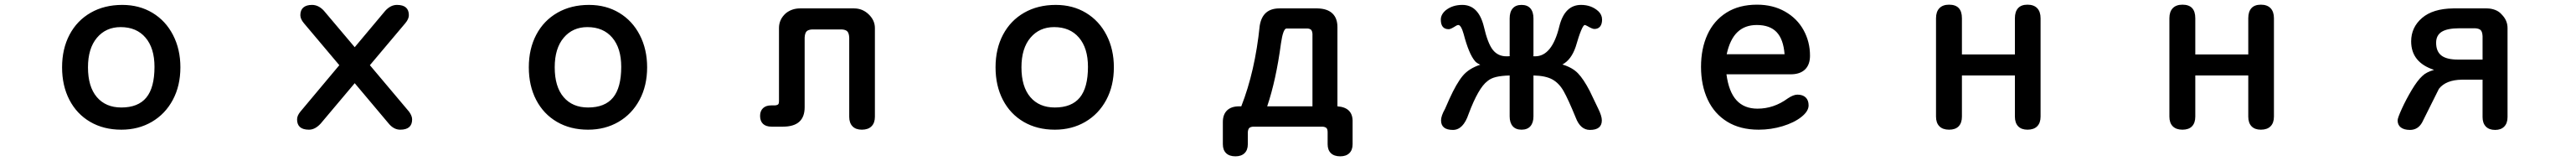

<svg xmlns="http://www.w3.org/2000/svg" viewBox="-20 -527 11040 689"><path d="M753 -239Q753 -160 720.5 -99.5Q688 -39 630.5 -5.5Q573 28 500 28Q424 28 366.5 -5.5Q309 -39 277.5 -99.5Q246 -160 246 -239Q246 -318 278 -378.5Q310 -439 368.5 -472.5Q427 -506 504 -506Q577 -506 633.5 -472Q690 -438 721.5 -377Q753 -316 753 -239ZM500 -67Q572 -67 607 -109.5Q642 -152 642 -241Q642 -321 603.5 -366Q565 -411 497 -411Q434 -411 395.5 -365.5Q357 -320 357 -239Q357 -156 395 -111.5Q433 -67 500 -67Z M1304 28Q1253 28 1253 -16Q1253 -32 1267 -49L1434 -248L1282 -428Q1267 -446 1267 -462Q1267 -484 1280 -495Q1293 -506 1317 -506Q1345 -506 1368 -481L1500 -325L1631 -481Q1654 -506 1681 -506Q1732 -506 1732 -462Q1732 -446 1717 -428L1565 -248L1733 -49Q1746 -31 1746 -16Q1746 28 1695 28Q1667 28 1645 1L1500 -171L1354 2Q1330 28 1304 28Z M2753 -239Q2753 -160 2720.5 -99.5Q2688 -39 2630.5 -5.5Q2573 28 2500 28Q2424 28 2366.5 -5.5Q2309 -39 2277.5 -99.5Q2246 -160 2246 -239Q2246 -318 2278 -378.5Q2310 -439 2368.5 -472.5Q2427 -506 2504 -506Q2577 -506 2633.5 -472Q2690 -438 2721.5 -377Q2753 -316 2753 -239ZM2500 -67Q2572 -67 2607 -109.5Q2642 -152 2642 -241Q2642 -321 2603.5 -366Q2565 -411 2497 -411Q2434 -411 2395.5 -365.5Q2357 -320 2357 -239Q2357 -156 2395 -111.5Q2433 -67 2500 -67Z M3587 -401H3460Q3443 -400 3436 -392.5Q3429 -385 3428 -366V-68Q3428 15 3335 15H3286Q3262 15 3249.5 3Q3237 -9 3237 -31Q3237 -52 3249.5 -64Q3262 -76 3285 -76H3302Q3311 -77 3314.5 -80.5Q3318 -84 3318 -93V-407Q3318 -444 3347 -470Q3373 -491 3408 -491H3640Q3676 -491 3702.5 -465.5Q3729 -440 3729 -407V-27Q3729 -1 3714.5 13.5Q3700 28 3673 28Q3647 28 3633 13.5Q3619 -1 3619 -27V-366Q3618 -385 3611 -392.5Q3604 -400 3587 -401Z M4753 -239Q4753 -160 4720.5 -99.5Q4688 -39 4630.5 -5.5Q4573 28 4500 28Q4424 28 4366.5 -5.5Q4309 -39 4277.5 -99.5Q4246 -160 4246 -239Q4246 -318 4278 -378.5Q4310 -439 4368.5 -472.5Q4427 -506 4504 -506Q4577 -506 4633.5 -472Q4690 -438 4721.5 -377Q4753 -316 4753 -239ZM4500 -67Q4572 -67 4607 -109.5Q4642 -152 4642 -241Q4642 -321 4603.5 -366Q4565 -411 4497 -411Q4434 -411 4395.5 -365.5Q4357 -320 4357 -239Q4357 -156 4395 -111.5Q4433 -67 4500 -67Z M5378 -417Q5390 -491 5462 -491H5626Q5668 -490 5689.5 -469.5Q5711 -449 5711 -411V-72Q5778 -67 5776 -5V90Q5776 115 5762 128.5Q5748 142 5723 142Q5697 142 5683 128.5Q5669 115 5669 90V39Q5669 26 5664 21Q5659 16 5647 15H5350Q5338 16 5333 21Q5328 26 5327 39V90Q5327 115 5313 128.5Q5299 142 5274 142Q5248 142 5234 128.5Q5220 115 5220 90V-5Q5220 -37 5238 -54.5Q5256 -72 5290 -72H5299Q5358 -222 5378 -417ZM5604 -72V-382Q5603 -394 5598.5 -399Q5594 -404 5583 -405H5492Q5478 -403 5469 -341Q5448 -184 5410 -72Z M6500 -506Q6525 -506 6538 -491Q6551 -476 6551 -448V-287H6546Q6550 -286 6558 -286Q6631 -286 6662 -415Q6685 -506 6755 -506Q6799 -506 6829 -479Q6845 -464 6845 -443Q6845 -424 6836.5 -413.5Q6828 -403 6812 -403Q6803 -403 6781 -416Q6773 -420 6771 -420Q6759 -420 6732 -327Q6713 -271 6675 -251Q6718 -238 6742 -213Q6766 -188 6792 -138L6828 -63Q6844 -31 6844 -12Q6844 29 6793 29Q6752 29 6732 -24Q6700 -102 6680.5 -136.5Q6661 -171 6632 -187Q6603 -203 6551 -204V-29Q6551 -2 6538 13Q6525 28 6500 28Q6475 28 6462 13Q6449 -2 6449 -29V-204Q6413 -203 6390.5 -197.5Q6368 -192 6354 -180Q6315 -151 6273 -39Q6250 29 6206 29Q6155 29 6155 -12Q6155 -31 6172 -61L6191 -104Q6221 -170 6247.5 -202Q6274 -234 6323 -250Q6306 -258 6300 -266Q6274 -297 6252 -381Q6241 -420 6229 -420Q6223 -420 6210 -411Q6195 -402 6188 -402Q6154 -402 6154 -443Q6154 -465 6175 -483Q6204 -506 6246 -506Q6315 -506 6338 -415Q6355 -341 6377 -313.5Q6399 -286 6435 -286Q6447 -286 6453 -287H6449V-448Q6449 -476 6462 -491Q6475 -506 6500 -506Z M7511 -62Q7581 -62 7641 -106Q7665 -122 7682 -122Q7705 -122 7717.5 -110Q7730 -98 7730 -76Q7730 -51 7699 -26.5Q7668 -2 7618.5 13Q7569 28 7516 28Q7437 28 7381.5 -6Q7326 -40 7297.5 -101Q7269 -162 7269 -241Q7269 -319 7296.5 -379Q7324 -439 7378 -473Q7432 -507 7509 -507Q7577 -507 7629 -477.5Q7681 -448 7708.5 -398Q7736 -348 7736 -289Q7736 -250 7714.5 -229.5Q7693 -209 7653 -209H7378Q7388 -134 7421 -98Q7454 -62 7511 -62ZM7627 -295Q7622 -359 7593 -389.5Q7564 -420 7508 -420Q7457 -420 7425 -389.5Q7393 -359 7379 -295Z M8614 -294V-449Q8614 -477 8627.5 -492Q8641 -507 8668 -507Q8695 -507 8709.5 -492Q8724 -477 8724 -449V-28Q8724 -1 8709.5 13.5Q8695 28 8668 28Q8642 28 8628 13.5Q8614 -1 8614 -28V-204H8387V-28Q8387 -1 8373 13.5Q8359 28 8332 28Q8305 28 8290.5 13.5Q8276 -1 8276 -28V-449Q8276 -477 8290.5 -492Q8305 -507 8332 -507Q8387 -507 8387 -449V-294Z M9614 -294V-449Q9614 -477 9627.5 -492Q9641 -507 9668 -507Q9695 -507 9709.5 -492Q9724 -477 9724 -449V-28Q9724 -1 9709.5 13.5Q9695 28 9668 28Q9642 28 9628 13.5Q9614 -1 9614 -28V-204H9387V-28Q9387 -1 9373 13.5Q9359 28 9332 28Q9305 28 9290.5 13.5Q9276 -1 9276 -28V-449Q9276 -477 9290.5 -492Q9305 -507 9332 -507Q9387 -507 9387 -449V-294Z M10312 -350Q10312 -410 10358.5 -450Q10405 -490 10492 -491H10636Q10655 -491 10672 -484.5Q10689 -478 10700 -465Q10725 -440 10725 -407V-26Q10725 0 10711 14.5Q10697 29 10672 29Q10646 29 10632 14.5Q10618 0 10618 -26V-186H10529Q10461 -185 10431 -147L10359 -3Q10341 29 10307 29Q10282 29 10268 18.5Q10254 8 10254 -12Q10254 -22 10272 -61.5Q10290 -101 10314.5 -142Q10339 -183 10360 -202Q10376 -218 10410 -228Q10312 -260 10312 -350ZM10513 -272H10618V-372Q10617 -391 10610 -398Q10603 -405 10586 -406H10519Q10467 -406 10443 -391Q10419 -376 10419 -344Q10419 -307 10441.5 -289.5Q10464 -272 10513 -272Z"/></svg>

Font: 寒蝉全圆体 Bold
Style: Regular
Weight: 700
Designer: Warren2060
      Designed by Motoya company      

      [Varela Round]
      Joe Prince(Latin component); Avraham Cornf
Foundry: ChillType
Version: Version 3.200